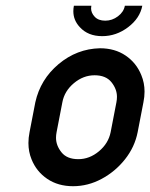

<svg xmlns="http://www.w3.org/2000/svg" viewBox="-20 -641 521 666"><path d="M383.8 -286.1Q385.7 -295.9 385.7 -305.2Q385.7 -332 366.5 -356Q347.2 -379.9 308.1 -379.9Q269 -379.9 236.3 -352.5Q203.6 -325.2 196.3 -286.1L176.3 -182.6Q174.3 -172.4 174.3 -163.1Q174.3 -136.2 193.4 -112.5Q212.4 -88.9 251.5 -88.9Q290.5 -88.9 323.2 -116.2Q356 -143.6 363.8 -182.6ZM477.5 -286.1 457.5 -182.6Q447.3 -130.9 413.6 -88.4Q379.9 -45.9 332.5 -20.5Q285.2 4.9 233.4 4.9Q181.6 4.9 144 -20.5Q106.4 -45.9 89.4 -88.4Q78.6 -114.7 78.6 -145Q78.6 -163.1 82.5 -182.6L102.5 -286.1Q120.1 -365.7 183.3 -418.7Q246.6 -471.7 326.7 -473.6Q378.4 -473.6 415.8 -448.2Q453.1 -422.9 470.2 -380.4Q481.4 -353.5 481.4 -323.2Q481.4 -305.2 477.5 -286.1ZM334.5 -515.6Q285.2 -515.6 256.8 -546.9Q234.4 -570.8 234.4 -602.1Q234.4 -611.3 236.3 -621.1H296.9Q295.9 -616.2 295.9 -612.3Q295.9 -596.2 308.6 -582.8Q321.3 -569.3 345.2 -569.3Q369.1 -569.3 389.2 -584.5Q409.2 -599.6 413.1 -621.1H473.6Q465.3 -577.6 424.3 -546.6Q383.3 -515.6 334.5 -515.6Z"/></svg>

Font: Lambda
Style: Italic
Weight: 400
Italic angle: -11°
Designer: GGBotNet
Version: 0.22